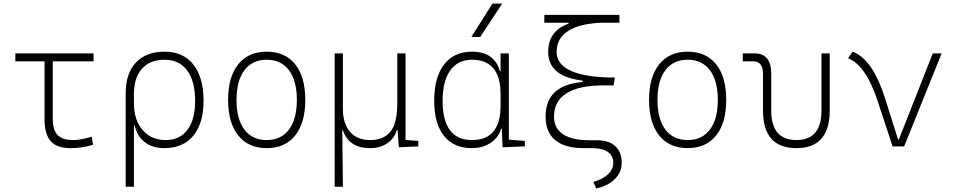

<svg xmlns="http://www.w3.org/2000/svg" viewBox="-20 -815 5313 1069"><path d="M373 9.8Q296.9 9.8 262.5 -28.6Q228 -66.9 228 -152.3V-473.6H65.4V-517.6H501V-473.6H273.9V-152.3Q273.9 -90.8 300.8 -63Q327.6 -35.2 387.7 -35.2Q428.2 -35.2 491.2 -53.7L498 -8.8Q437.5 9.8 373 9.8Z M894.5 9.8Q831.1 9.8 787.8 -22Q744.6 -53.7 729.5 -117.2H725.6V224.6H679.7V-295.4Q679.7 -406.2 736.6 -466.8Q793.5 -527.3 896.5 -527.3Q1000 -527.3 1056.6 -455.8Q1113.3 -384.3 1113.3 -253.9Q1113.3 -128.4 1056.2 -59.3Q999 9.8 894.5 9.8ZM725.6 -242.2Q725.6 -146 774.2 -90.6Q822.8 -35.2 902.3 -35.2Q981 -35.2 1023.7 -92.3Q1066.4 -149.4 1066.4 -253.9Q1066.4 -363.3 1022 -422.9Q977.5 -482.4 896.5 -482.4Q815.4 -482.4 770.5 -432.4Q725.6 -382.3 725.6 -291Z M1464.8 9.8Q1363.3 9.8 1306.6 -60.5Q1250 -130.9 1250 -258.8Q1250 -387.2 1306.6 -457.3Q1363.3 -527.3 1464.8 -527.3Q1566.9 -527.3 1623.3 -457.3Q1679.7 -387.2 1679.7 -258.8Q1679.7 -130.9 1623.3 -60.5Q1566.9 9.8 1464.8 9.8ZM1464.8 -35.2Q1544.9 -35.2 1588.9 -93.5Q1632.8 -151.9 1632.8 -258.8Q1632.8 -365.7 1588.9 -424.1Q1544.9 -482.4 1464.8 -482.4Q1384.8 -482.4 1340.8 -424.1Q1296.9 -365.7 1296.9 -258.8Q1296.9 -151.9 1340.8 -93.5Q1384.8 -35.2 1464.8 -35.2Z M2041.5 9.8Q1921.9 9.8 1889.6 -89.8H1885.7L1889.2 224.6H1843.3V-517.6H1889.2V-210Q1889.2 -126 1929.2 -80.6Q1969.2 -35.2 2041.5 -35.2Q2115.7 -35.2 2153.8 -82Q2191.9 -128.9 2191.9 -239.3V-517.6H2237.8V-35.6L2309.1 -30.8V0L2200.7 4.9L2193.8 -89.8H2189Q2175.3 -43.5 2135.5 -16.8Q2095.7 9.8 2041.5 9.8Z M2606.4 9.8Q2506.8 9.8 2452.1 -58.3Q2397.5 -126.5 2397.5 -253.9Q2397.5 -384.3 2452.4 -455.8Q2507.3 -527.3 2607.4 -527.3Q2674.3 -527.3 2712.9 -497.3Q2751.5 -467.3 2762.7 -418.9H2767.1V-517.6H2813V-37.6L2902.3 -30.3V0L2778.3 4.9L2773.9 -98.6H2769.5Q2763.7 -71.8 2742.7 -46.9Q2721.7 -22 2687.3 -6.1Q2652.8 9.8 2606.4 9.8ZM2767.1 -226.6V-291Q2767.1 -482.4 2607.4 -482.4Q2529.3 -482.4 2486.8 -422.9Q2444.3 -363.3 2444.3 -253.9Q2444.3 -35.2 2608.4 -35.2Q2767.1 -35.2 2767.1 -226.6ZM2604.5 -609.4 2721.7 -794.9H2775.9L2653.8 -609.4Z M3229.5 9.8Q3125 9.8 3071.3 -34.7Q3017.6 -79.1 3017.6 -166Q3017.6 -341.3 3223.6 -358.4V-366.2Q3032.2 -388.7 3032.2 -525.4Q3032.2 -643.6 3145.5 -683.1V-688.5H3010.7V-732.4H3428.7V-688.5H3332Q3207 -684.1 3143.1 -642.8Q3079.1 -601.6 3079.1 -525.4Q3079.1 -455.6 3161.4 -419.4Q3243.7 -383.3 3403.3 -383.3L3396.5 -339.4H3338.9Q3203.6 -339.4 3134 -295.4Q3064.5 -251.5 3064.5 -166Q3064.5 -101.1 3114.5 -67.6Q3164.6 -34.2 3261.7 -34.2H3303.2Q3369.1 -34.2 3405.3 -1.5Q3441.4 31.2 3441.4 90.8Q3441.4 143.6 3404.3 181.2Q3367.2 218.8 3299.3 234.4L3283.7 197.3Q3336.4 183.1 3365.5 155.5Q3394.5 127.9 3394.5 90.8Q3394.5 51.8 3364 30.8Q3333.5 9.8 3277.3 9.8Z M3808.6 9.8Q3707 9.8 3650.4 -60.5Q3593.8 -130.9 3593.8 -258.8Q3593.8 -387.2 3650.4 -457.3Q3707 -527.3 3808.6 -527.3Q3910.6 -527.3 3967 -457.3Q4023.4 -387.2 4023.4 -258.8Q4023.4 -130.9 3967 -60.5Q3910.6 9.8 3808.6 9.8ZM3808.6 -35.2Q3888.7 -35.2 3932.6 -93.5Q3976.6 -151.9 3976.6 -258.8Q3976.6 -365.7 3932.6 -424.1Q3888.7 -482.4 3808.6 -482.4Q3728.5 -482.4 3684.6 -424.1Q3640.6 -365.7 3640.6 -258.8Q3640.6 -151.9 3684.6 -93.5Q3728.5 -35.2 3808.6 -35.2Z M4414.1 9.8Q4228 9.8 4228 -200.2V-405.3Q4228 -473.6 4173.3 -473.6H4115.7V-517.6H4181.2Q4273.9 -517.6 4273.9 -405.3V-200.2Q4273.9 -35.2 4414.1 -35.2Q4553.7 -35.2 4553.7 -200.2V-517.6H4599.6V-200.2Q4599.6 9.8 4414.1 9.8Z M4949.7 0 4866.7 -251.5Q4801.3 -452.1 4701.7 -490.7L4727.1 -527.3Q4838.9 -485.8 4908.2 -266.1L4980 -39.1H4984.9L5173.3 -517.6H5222.7L5014.2 0Z"/></svg>

Font: Cascadia Code NF ExtraLight
Style: Regular
Weight: 200
Monospace: yes
Designer: Aaron Bell
Foundry: Saja Typeworks
Version: Version 2404.023; ttfautohint (v1.8.4)